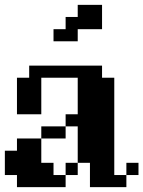

<svg xmlns="http://www.w3.org/2000/svg" viewBox="-20 -770 590 790"><path d="M299.8 -100.1V-49.8H250V-100.1H299.8V-250H250V-200.2H149.9V-100.1H200.2V-49.8H250V0H49.8V-49.8H0V-149.9H49.8V-200.2H149.9V-250H250V-299.8H299.8V-450.2H149.9V-299.8H49.8V-450.2H100.1V-500H399.9V-450.2H450.2V-49.8H500V0H350.1V-100.1ZM549.8 -49.8H500V-100.1H549.8ZM200.2 -649.9V-600.1H299.8V-649.9H399.9V-750H299.8V-700.2H250V-649.9Z"/></svg>

Font: Redaction 50
Style: Bold
Weight: 700
Designer: Jeremy Mickel / Forest Young
Foundry: MCKL
Version: Version 2.001;hotconv 1.0.113;makeotfexe 2.5.65598 DEVELOPME